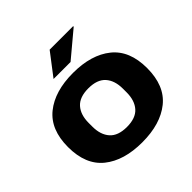

<svg xmlns="http://www.w3.org/2000/svg" viewBox="-185 -895 1078 1078"><g transform="rotate(-45 354.0 -356.0)"><path d="M253 -592 354 -724H540L541 -720L388 -592ZM354 12Q209 12 124.5 -56Q40 -124 40 -264Q40 -403 124.5 -471Q209 -539 354 -539Q499 -539 583.5 -471Q668 -403 668 -264Q668 -124 583.5 -56Q499 12 354 12ZM354 -110Q424 -110 457 -147Q490 -184 490 -249V-278Q490 -343 457 -380Q424 -417 354 -417Q284 -417 251 -380Q218 -343 218 -278V-249Q218 -184 251 -147Q284 -110 354 -110Z"/></g></svg>

Font: Archivo SemiExpanded ExtraBold
Style: Regular
Weight: 800
Width: 6
Designer: Hector Gatti
Foundry: Omnibus-Type
Version: Version 2.001; ttfautohint (v1.8.3)